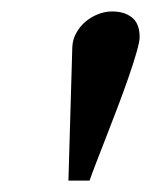

<svg xmlns="http://www.w3.org/2000/svg" viewBox="-20 -734 265 337"><path d="M225.1 -668.9Q225.1 -661.1 219.7 -642.3Q214.4 -623.5 205.8 -598.9Q197.3 -574.2 186.8 -546.6Q176.3 -519 166.5 -493.9Q156.7 -468.8 148.7 -448Q140.6 -427.2 137.2 -417H100.1L106.9 -650.9Q107.4 -664.6 113.8 -676Q120.1 -687.5 129.9 -695.8Q139.6 -704.1 151.9 -709Q164.1 -713.9 176.8 -713.9Q198.7 -713.9 211.9 -703.1Q225.1 -692.4 225.1 -668.9Z"/></svg>

Font: Charis SIL Viet
Style: Bold Italic
Weight: 700
Italic angle: -11°
Foundry: SIL International
Version: Version 5.000